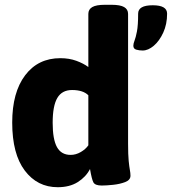

<svg xmlns="http://www.w3.org/2000/svg" viewBox="-20 -774 718 802"><path d="M221 8Q136 8 83.5 -61.5Q31 -131 31 -262Q31 -388 85 -459.5Q139 -531 232 -531Q269 -531 299 -520Q329 -509 349 -494V-716Q349 -735 365.5 -744.5Q382 -754 418 -754H446Q482 -754 498.5 -744.5Q515 -735 515 -716V-174Q515 -127 517.5 -102Q520 -77 522.5 -64Q525 -51 525 -40Q525 -22 503 -13.5Q481 -5 452.5 -2Q424 1 405 1Q377 1 370 -12.5Q363 -26 356 -68Q339 -35 305 -13.5Q271 8 221 8ZM275 -127Q297 -127 317.5 -139Q338 -151 349 -167V-376Q327 -398 281 -398Q239 -398 219.5 -365Q200 -332 200 -261Q200 -192 218 -159.5Q236 -127 275 -127ZM576 -563Q562 -563 549.5 -566.5Q537 -570 537 -583Q537 -592 542 -604.5Q547 -617 552 -642.5Q557 -668 557 -717Q557 -752 618 -752Q678 -752 678 -717Q678 -673 662 -638Q646 -603 622.5 -583Q599 -563 576 -563Z"/></svg>

Font: Asap ExtraBold
Style: Regular
Weight: 800
Designer: Pablo Cosgaya
Foundry: Omnibus-Type
Version: Version 3.001; ttfautohint (v1.8.4.7-5d5b)